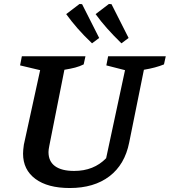

<svg xmlns="http://www.w3.org/2000/svg" viewBox="-20 -935 854 966"><path d="M331 11Q220 11 158 -35Q96 -81 96 -162Q96 -179 100 -207L182 -582L81 -606L90 -652H410L401 -611Q381 -601 358 -595Q335 -589 304 -584L228 -201Q226 -191 225 -183.5Q224 -176 224 -170Q224 -123 257 -99Q290 -75 353 -75Q452 -75 514 -139L609 -582L515 -606L524 -652H814L805 -611Q764 -594 704 -584L630 -218Q608 -107 530.5 -48Q453 11 331 11ZM443 -717Q401 -757 370 -792.5Q339 -828 313 -864L380 -915L393 -914L479 -744ZM591 -717Q550 -757 518.5 -792.5Q487 -828 461 -864L528 -915L541 -914L627 -744Z"/></svg>

Font: Piazzolla SemiBold
Style: Italic
Weight: 600
Italic angle: -11.3°
Designer: Juan Pablo del Peral
Foundry: Huerta Tipografica
Version: Version 1.330